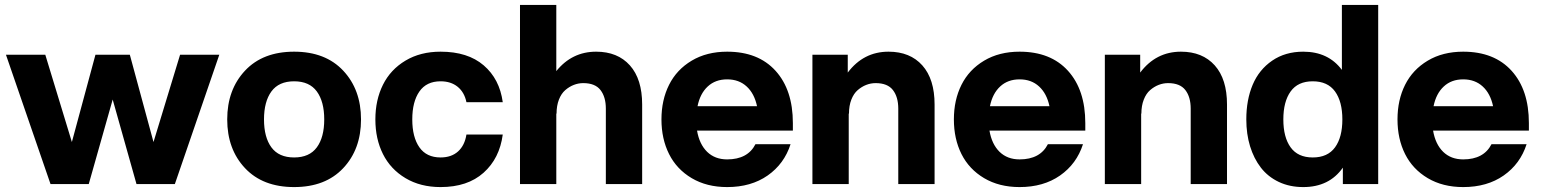

<svg xmlns="http://www.w3.org/2000/svg" viewBox="-20 -740 6196 772"><path d="M528.8 0 433.1 -339.8 336.9 0H183.1L3.9 -520H162.1L269 -168.9L363.8 -520H502L597.2 -168.9L704.1 -520H861.8L683.1 0Z M1360.1 -64Q1288.6 12.2 1162.6 12.2Q1036.6 12.2 965.1 -64Q893.6 -140.1 893.6 -259.8Q893.6 -379.4 965.1 -455.8Q1036.6 -532.2 1162.6 -532.2Q1288.6 -532.2 1360.1 -455.8Q1431.6 -379.4 1431.6 -259.8Q1431.6 -140.1 1360.1 -64ZM1071.3 -372.3Q1041.5 -331.5 1041.5 -259.8Q1041.5 -188 1071.3 -147.5Q1101.1 -106.9 1162.6 -106.9Q1224.1 -106.9 1253.9 -147.5Q1283.7 -188 1283.7 -259.8Q1283.7 -331.5 1253.9 -372.3Q1224.1 -413.1 1162.6 -413.1Q1101.1 -413.1 1071.3 -372.3Z M1751.5 12.2Q1670.4 12.2 1610.4 -23.7Q1550.3 -59.6 1519.8 -120.6Q1489.3 -181.6 1489.3 -259.8Q1489.3 -337.9 1519.8 -399.2Q1550.3 -460.4 1610.4 -496.3Q1670.4 -532.2 1751.5 -532.2Q1860.8 -532.2 1924.8 -477.3Q1988.8 -422.4 2001.5 -329.1H1855.5Q1847.2 -369.1 1820.1 -391.1Q1793 -413.1 1751.5 -413.1Q1694.8 -413.1 1666.3 -372.1Q1637.7 -331.1 1637.7 -259.8Q1637.7 -188.5 1666.3 -147.7Q1694.8 -106.9 1751.5 -106.9Q1794.9 -106.9 1821.8 -131.1Q1848.6 -155.3 1855.5 -199.2H2001.5Q1988.8 -103 1924.3 -45.4Q1859.9 12.2 1751.5 12.2Z M2070.8 0V-720.2H2216.8V-454.1Q2279.8 -532.2 2377 -532.2Q2463.4 -532.2 2512.7 -477.1Q2562 -421.9 2562 -319.8V0H2416V-303.2Q2416 -350.1 2394.5 -377.9Q2373 -405.8 2325.2 -405.8Q2305.7 -405.8 2287.4 -398.7Q2269 -391.6 2252.9 -377.7Q2236.8 -363.8 2227.3 -339.4Q2217.8 -314.9 2217.8 -283.2H2216.8V0Z M2903.8 12.2Q2821.8 12.2 2761.2 -23.7Q2700.7 -59.6 2670.2 -120.6Q2639.6 -181.6 2639.6 -259.8Q2639.6 -337.9 2670.2 -398.9Q2700.7 -460 2761.2 -496.1Q2821.8 -532.2 2903.8 -532.2Q3028.8 -532.2 3098.4 -455.3Q3168 -378.4 3168 -245.1V-214.8H2782.7Q2792 -160.2 2823.2 -129.6Q2854.5 -99.1 2903.8 -99.1Q2986.3 -99.1 3017.6 -160.2H3158.7Q3133.3 -81.1 3066.7 -34.4Q3000 12.2 2903.8 12.2ZM2784.7 -313H3023.9Q3013.2 -363.8 2982.2 -392.3Q2951.2 -420.9 2903.8 -420.9Q2856.4 -420.9 2825.7 -392.3Q2794.9 -363.8 2784.7 -313Z M3591.8 -303.2Q3591.8 -350.1 3570.3 -377.9Q3548.8 -405.8 3501 -405.8Q3481.4 -405.8 3463.1 -398.7Q3444.8 -391.6 3428.7 -377.7Q3412.6 -363.8 3403.1 -339.4Q3393.6 -314.9 3393.6 -283.2H3392.6V0H3246.6V-520H3388.7V-448.2Q3452.1 -532.2 3552.7 -532.2Q3639.2 -532.2 3688.5 -477.1Q3737.8 -421.9 3737.8 -319.8V0H3591.8Z M4079.6 12.2Q3997.6 12.2 3937 -23.7Q3876.5 -59.6 3845.9 -120.6Q3815.4 -181.6 3815.4 -259.8Q3815.4 -337.9 3845.9 -398.9Q3876.5 -460 3937 -496.1Q3997.6 -532.2 4079.6 -532.2Q4204.6 -532.2 4274.2 -455.3Q4343.8 -378.4 4343.8 -245.1V-214.8H3958.5Q3967.8 -160.2 3999 -129.6Q4030.3 -99.1 4079.6 -99.1Q4162.1 -99.1 4193.4 -160.2H4334.5Q4309.1 -81.1 4242.4 -34.4Q4175.8 12.2 4079.6 12.2ZM3960.4 -313H4199.7Q4189 -363.8 4158 -392.3Q4127 -420.9 4079.6 -420.9Q4032.2 -420.9 4001.5 -392.3Q3970.7 -363.8 3960.4 -313Z M4767.6 -303.2Q4767.6 -350.1 4746.1 -377.9Q4724.6 -405.8 4676.8 -405.8Q4657.2 -405.8 4638.9 -398.7Q4620.6 -391.6 4604.5 -377.7Q4588.4 -363.8 4578.9 -339.4Q4569.3 -314.9 4569.3 -283.2H4568.4V0H4422.4V-520H4564.5V-448.2Q4627.9 -532.2 4728.5 -532.2Q4814.9 -532.2 4864.3 -477.1Q4913.6 -421.9 4913.6 -319.8V0H4767.6Z M5521.5 0H5379.4V-65.9Q5324.7 12.2 5220.2 12.2Q5165.5 12.2 5121.8 -8.5Q5078.1 -29.3 5049.8 -65.9Q5021.5 -102.5 5006.3 -151.9Q4991.2 -201.2 4991.2 -259.8Q4991.2 -338.4 5016.8 -399.2Q5042.5 -460 5095.2 -496.1Q5147.9 -532.2 5220.2 -532.2Q5320.8 -532.2 5375.5 -459V-720.2H5521.5ZM5258.3 -106.9Q5318.4 -106.9 5347.9 -147.5Q5377.4 -188 5377.4 -259.8Q5377.4 -331.5 5347.9 -372.3Q5318.4 -413.1 5258.3 -413.1Q5198.7 -413.1 5169.4 -372.3Q5140.1 -331.5 5140.1 -259.8Q5140.1 -188 5169.4 -147.5Q5198.7 -106.9 5258.3 -106.9Z M5863.3 12.2Q5781.2 12.2 5720.7 -23.7Q5660.2 -59.6 5629.6 -120.6Q5599.1 -181.6 5599.1 -259.8Q5599.1 -337.9 5629.6 -398.9Q5660.2 -460 5720.7 -496.1Q5781.2 -532.2 5863.3 -532.2Q5988.3 -532.2 6057.9 -455.3Q6127.4 -378.4 6127.4 -245.1V-214.8H5742.2Q5751.5 -160.2 5782.7 -129.6Q5814 -99.1 5863.3 -99.1Q5945.8 -99.1 5977.1 -160.2H6118.2Q6092.8 -81.1 6026.1 -34.4Q5959.5 12.2 5863.3 12.2ZM5744.1 -313H5983.4Q5972.7 -363.8 5941.7 -392.3Q5910.6 -420.9 5863.3 -420.9Q5815.9 -420.9 5785.2 -392.3Q5754.4 -363.8 5744.1 -313Z"/></svg>

Font: Aspekta 400
Style: Bold
Weight: 700
Designer: Ivo Dolenc
Version: Version 2.000